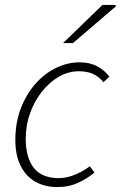

<svg xmlns="http://www.w3.org/2000/svg" viewBox="-20 -744 489 776"><path d="M212 12Q160 12 122 -10Q84 -32 63 -74.5Q42 -117 42 -178Q42 -248 64 -305.5Q86 -363 123 -405Q160 -447 206.5 -469.5Q253 -492 301 -492Q343 -492 373 -476Q403 -460 422 -434L398 -412Q379 -435 355.5 -445.5Q332 -456 298 -456Q257 -456 219 -434.5Q181 -413 150.5 -375Q120 -337 102 -288Q84 -239 84 -184Q84 -106 117 -65Q150 -24 217 -24Q251 -24 285.5 -39Q320 -54 343 -72L362 -47Q337 -25 298.5 -6.5Q260 12 212 12ZM235 -570 394 -724H446L449 -719L275 -570Z"/></svg>

Font: Source Sans 3 Light
Style: Italic
Weight: 300
Italic angle: -11°
Designer: Paul D. Hunt
Foundry: Adobe
Version: Version 3.046;hotconv 1.0.118;makeotfexe 2.5.65603